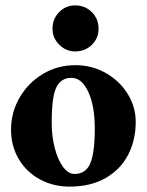

<svg xmlns="http://www.w3.org/2000/svg" viewBox="-20 -679 545 713"><path d="M21 -197Q21 -262 53 -317Q85 -372 139.5 -404.5Q194 -437 260 -437Q321 -437 372.5 -408Q424 -379 454 -330.5Q484 -282 484 -226Q484 -159 456 -104.5Q428 -50 372.5 -18Q317 14 238 14Q178 14 128 -13Q78 -40 49.5 -88.5Q21 -137 21 -197ZM310 -62Q332 -99 332 -202Q332 -285 308 -337.5Q284 -390 245 -390Q219 -390 202 -373Q185 -356 178.5 -319.5Q172 -283 172 -222Q172 -174 183 -130.5Q194 -87 213.5 -60Q233 -33 257 -33Q292 -33 310 -62ZM175 -572Q175 -609 199.5 -634Q224 -659 259 -659Q296 -659 321 -634Q346 -609 346 -572Q346 -537 321 -512.5Q296 -488 259 -488Q225 -488 200 -513Q175 -538 175 -572Z"/></svg>

Font: EB Garamond ExtraBold
Style: Regular
Weight: 800
Designer: Georg Duffner and Octavio Pardo
Foundry: Georg Duffner
Version: Version 1.000